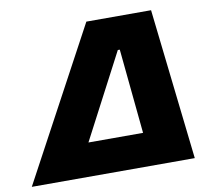

<svg xmlns="http://www.w3.org/2000/svg" viewBox="-130 -775 950 862"><g transform="rotate(-10 345.0 -344.0)"><path d="M-53 0 317 -688H612L690 0ZM232 -152H481L443 -538H434Z"/></g></svg>

Font: Saira SemiExpanded ExtraBold
Style: Italic
Weight: 800
Width: 6
Italic angle: -12°
Designer: Hector Gatti with collaboration of the Omnibus-Type team
Foundry: Omnibus-Type
Version: Version 1.101